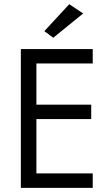

<svg xmlns="http://www.w3.org/2000/svg" viewBox="-20 -902 509 922"><path d="M80.1 -666.5H425.3V-597.2H154.8V-399.4H418V-330.1H154.8V-69.3H425.3V0H80.1ZM235.8 -720.7 192.9 -752.4 312.5 -881.8 379.4 -837.4Z"/></svg>

Font: NMS Futura Pro Book
Style: Regular
Weight: 400
Designer: Blend3rman
Version: Version 0.1